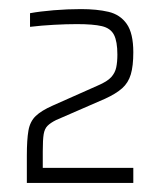

<svg xmlns="http://www.w3.org/2000/svg" viewBox="-20 -822 352 422"><path d="M39 -420V-480Q39 -515 42.5 -535Q46 -555 58.5 -567Q71 -579 96 -590L195 -634Q216 -643 224.5 -652.5Q233 -662 235.5 -674Q238 -686 238 -702Q238 -731 230.5 -745.5Q223 -760 204 -764.5Q185 -769 149 -769Q126 -769 98.5 -767.5Q71 -766 46 -763V-793Q68 -797 98 -799.5Q128 -802 158 -802Q193 -802 218.5 -796Q244 -790 258.5 -769.5Q273 -749 273 -707Q273 -677 267.5 -658.5Q262 -640 248.5 -628Q235 -616 211 -605L103 -558Q91 -552 84.5 -545.5Q78 -539 76 -527Q74 -515 74 -489V-453H273V-420Z"/></svg>

Font: Saira SemiCondensed Thin
Style: Regular
Weight: 250
Width: 4
Designer: Hector Gatti with collaboration of the Omnibus-Type team
Foundry: Omnibus-Type
Version: Version 1.101